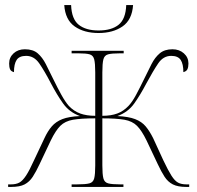

<svg xmlns="http://www.w3.org/2000/svg" viewBox="-20 -736 777 756"><path d="M368 -606Q311 -606 274 -632Q237 -658 233 -716H260Q262 -661 290 -638.5Q318 -616 368 -616Q419 -616 447 -638.5Q475 -661 477 -716H504Q500 -658 462.5 -632Q425 -606 368 -606ZM12 0V-10H23Q43 -10 56 -17Q69 -24 82.5 -44.5Q96 -65 114 -105L155 -192Q168 -220 184 -238.5Q200 -257 225.5 -267Q251 -277 295 -279Q253 -294 228.5 -328.5Q204 -363 181 -407Q155 -457 134.5 -486.5Q114 -516 83 -516Q56 -516 45.5 -500Q35 -484 35 -452Q23 -455 19.5 -463.5Q16 -472 16 -486Q16 -510 33.5 -526Q51 -542 78 -542Q110 -542 128.5 -526Q147 -510 160.5 -483.5Q174 -457 189 -426Q207 -389 222 -362Q237 -335 251 -319Q271 -298 296 -289Q321 -280 355 -280V-451Q355 -486 351 -502Q347 -518 333 -522Q319 -526 289 -526H262V-536H467V-526H452Q420 -526 405.5 -522Q391 -518 387 -502Q383 -486 383 -451V-280Q417 -280 441.5 -289Q466 -298 486 -319Q501 -335 515.5 -362Q530 -389 548 -426Q563 -457 576.5 -483.5Q590 -510 609 -526Q628 -542 659 -542Q686 -542 704 -526Q722 -510 722 -486Q722 -472 718 -463.5Q714 -455 702 -452Q702 -484 691.5 -500Q681 -516 654 -516Q623 -516 603 -486.5Q583 -457 556 -407Q533 -363 508.5 -328.5Q484 -294 442 -279Q486 -277 512 -267Q538 -257 553.5 -238.5Q569 -220 583 -192L623 -105Q642 -65 655 -44.5Q668 -24 681 -17Q694 -10 714 -10H725V0H713Q680 0 660.5 -10Q641 -20 628 -40Q615 -60 601 -90L557 -183Q538 -222 519.5 -240.5Q501 -259 470 -264.5Q439 -270 383 -270V-85Q383 -50 387 -34Q391 -18 406 -14Q421 -10 453 -10H466V0H262V-10H283Q317 -10 332 -14Q347 -18 351 -34Q355 -50 355 -84V-270Q299 -270 267.5 -264.5Q236 -259 217.5 -240.5Q199 -222 180 -183L136 -90Q122 -60 109 -40Q96 -20 77 -10Q58 0 24 0Z"/></svg>

Font: Noto Serif Display SemiCondensed Thin
Style: Regular
Weight: 100
Width: 4
Designer: Monotype Design Team
Foundry: Monotype Imaging Inc.
Version: Version 2.009